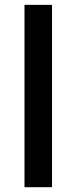

<svg xmlns="http://www.w3.org/2000/svg" viewBox="-20 -780 319 800"><path d="M196.8 0H82V-759.8H196.8Z"/></svg>

Font: f1_57812          
Style: Regular
Weight: 600
Foundry: Ascender Corporation
Version: Version 1.10